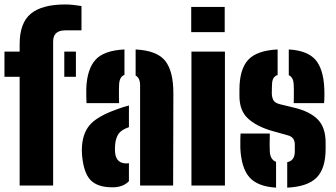

<svg xmlns="http://www.w3.org/2000/svg" viewBox="-20 -831 1504 860"><path d="M0 -487V-600H68V-633Q68 -728.5 118.2 -769.8Q168.5 -811 272 -811Q289.5 -811 308.2 -809Q327 -807 345 -804V-695H272Q218 -695 218 -645V0H68V-487ZM268 -487V-600H320V-487Z M367.5 -369Q367 -374.5 366.5 -397Q366 -419.5 366.5 -436Q370 -521 407.5 -563Q445 -605 537.5 -609.5V-495.5Q515.5 -488 513.5 -453Q513 -446 512.8 -429.2Q512.5 -412.5 512.8 -395.2Q513 -378 513.5 -369ZM607.5 0V-448Q607.5 -482.5 587.5 -492.5V-609.5Q684 -604.5 720.5 -557.8Q757 -511 756.5 -412L755.5 0ZM347.5 -136Q345.5 -158 347.5 -180Q353 -241.5 387.2 -276.8Q421.5 -312 502.5 -341Q517 -346.5 530.5 -350.8Q544 -355 557.5 -358.5V-261.5Q553.5 -260 549.5 -258.2Q545.5 -256.5 541.5 -255Q515.5 -243 506.2 -223.5Q497 -204 495.5 -180Q494 -162 495.5 -148Q500 -99 546.5 -99Q550.5 -99 557.5 -100V-19.5Q531.5 8 483.5 8Q417 8 385.8 -24.2Q354.5 -56.5 347.5 -136Z M836.5 -687V-800H986.5V-687ZM837.5 0V-600H987.5V0Z M1266.5 9.5V-104.5Q1300.5 -111.5 1300.5 -152V-184Q1300.5 -199 1293.2 -209.8Q1286 -220.5 1268.5 -225L1197.5 -245Q1130 -264.5 1091.2 -299.8Q1052.5 -335 1052.5 -401V-429Q1052.5 -520 1091.2 -562.5Q1130 -605 1223.5 -609.5V-495Q1199 -487.5 1198.5 -453Q1198 -442 1197.8 -437Q1197.5 -432 1197.5 -414Q1197.5 -395.5 1204.5 -382.5Q1211.5 -369.5 1234.5 -364L1296.5 -349Q1366.5 -332.5 1402.5 -296.8Q1438.5 -261 1438.5 -192V-164Q1438.5 -76.5 1398.5 -35.8Q1358.5 5 1266.5 9.5ZM1295.5 -369Q1296 -378 1296.2 -395.2Q1296.5 -412.5 1296.2 -429.2Q1296 -446 1295.5 -453Q1293.5 -486 1273.5 -494V-609.5Q1357 -604.5 1392.8 -563.5Q1428.5 -522.5 1432.5 -436Q1433.5 -419.5 1433 -397Q1432.5 -374.5 1431.5 -369ZM1056.5 -168Q1056 -184.5 1056.5 -206.2Q1057 -228 1057.5 -233H1188.5Q1187 -177.5 1188.5 -152Q1190.5 -116 1216.5 -106V9.5Q1133.5 4.5 1097 -37.2Q1060.5 -79 1056.5 -168Z"/></svg>

Font: Big Shoulders Stencil Display Black
Style: Regular
Weight: 900
Designer: Patric King
Foundry: XO Type Co
Version: Version 1.000